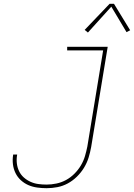

<svg xmlns="http://www.w3.org/2000/svg" viewBox="-20 -981 704 1009"><path d="M225 8Q200 8 175 4.5Q150 1 128.5 -8.5Q107 -18 89.5 -34Q72 -50 61.5 -71.5Q51 -93 48 -117.5Q45 -142 49 -167Q49 -168 49 -168.5Q49 -169 50 -169H70Q70 -169 70 -168.5Q70 -168 70 -167Q66 -145 68.5 -123Q71 -101 80 -82Q89 -63 104.5 -49Q120 -35 139.5 -26Q159 -17 180.5 -14Q202 -11 225 -11Q250 -11 276.5 -16.5Q303 -22 327 -35Q351 -48 371 -68Q391 -88 405 -111.5Q419 -135 426.5 -160.5Q434 -186 439 -211L522 -716H333V-735H546L459 -208Q454 -180 445.5 -152.5Q437 -125 421.5 -99.5Q406 -74 384 -52.5Q362 -31 336 -17Q310 -3 281.5 2.5Q253 8 225 8ZM442 -810 425 -824 556 -961H579L664 -822L645 -812L565 -946Z"/></svg>

Font: Iosevka Slab Thin Extended
Style: Italic
Weight: 100
Width: 7
Italic angle: -9°
Monospace: yes
Designer: Belleve Invis
Foundry: Belleve Invis
Version: Version 11.1.0; ttfautohint (v1.8.3)